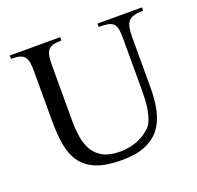

<svg xmlns="http://www.w3.org/2000/svg" viewBox="-97 -602 737 718"><g transform="rotate(-20 272.0 -243.5)"><path d="M537.1 -485.8Q514.6 -485.8 500.5 -481.9Q486.3 -478 478.5 -468.8Q470.7 -459.5 467.8 -444.6Q464.8 -429.7 464.8 -408.2V-205.1Q464.8 -153.8 455.3 -113.5Q445.8 -73.2 423.6 -45.4Q401.4 -17.6 364.3 -2.7Q327.1 12.2 272 12.2Q210.9 12.2 172.6 -2.9Q134.3 -18.1 112.8 -47.1Q91.3 -76.2 83.7 -118.4Q76.2 -160.6 76.2 -214.8V-411.1Q76.2 -431.6 74.2 -445.8Q72.3 -460 65.7 -469Q59.1 -478 46.1 -481.9Q33.2 -485.8 11.2 -485.8V-499H211.9V-485.8Q190.4 -485.8 177.7 -481.9Q165 -478 158.2 -469Q151.4 -460 149.2 -445.8Q147 -431.6 147 -411.1V-192.9Q147 -158.2 151.6 -126.7Q156.2 -95.2 170.2 -71.5Q184.1 -47.9 209.7 -33.9Q235.4 -20 276.9 -20Q310.5 -20 341.3 -30.8Q372.1 -41.5 397 -64.9Q409.2 -76.2 416 -94.5Q422.9 -112.8 426.3 -133.1Q429.7 -153.3 430.4 -173.6Q431.2 -193.8 431.2 -209V-411.1Q431.2 -434.6 429 -449Q426.8 -463.4 419.2 -471.7Q411.6 -480 397.5 -482.9Q383.3 -485.8 359.9 -485.8V-499H537.1Z"/></g></svg>

Font: Scheherazade Urdu
Style: Regular
Weight: 400
Designer: SIL International
Foundry: SIL International
Version: Version 1.005 (build 117/117)